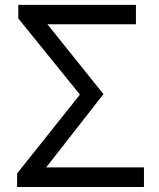

<svg xmlns="http://www.w3.org/2000/svg" viewBox="-20 -753 641 773"><path d="M48.8 0V-54.7L301.8 -372.1L53.7 -678.7V-733.4H527.3V-655.3H170.9L396.5 -374L166 -79.1H559.6V0Z"/></svg>

Font: Taipei Sans TC Beta
Style: Regular
Weight: 400
Designer: JT Foundry
Foundry: JT Foundry
Version: Version 1.000